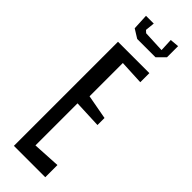

<svg xmlns="http://www.w3.org/2000/svg" viewBox="-298 -913 926 926"><g transform="rotate(45 165.0 -450.0)"><path d="M115 -894 110 -846 122 -835 232 -830 229 -896 275 -900V-824L236 -785H111L66 -813L62 -894ZM269 0H55V-710H269V-648L144 -654V-427L269 -404V-356L127 -362V-75L269 -83Z"/></g></svg>

Font: Bahiana
Style: Regular
Weight: 400
Designer: Pablo Cosgaya & Dani Raskovsky
Foundry: Pablo Cosgaya & Dani Raskovsky
Version: Version 1.005